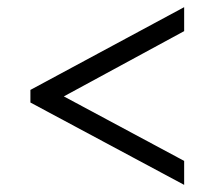

<svg xmlns="http://www.w3.org/2000/svg" viewBox="-20 -626 599 536"><path d="M494.1 -109.9 64.9 -339.8V-375L494.1 -606V-539.1L158.2 -356.9L494.1 -176.8Z"/></svg>

Font: Chattogram
Style: Regular
Weight: 400
Designer: Indian Type Foundry
Foundry: Monotype Imaging Inc.
Version: Version 1.01